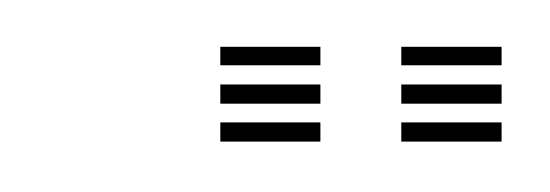

<svg xmlns="http://www.w3.org/2000/svg" viewBox="-20 -704 229 80"><path d="M147.2 -676.8V-684.5H189V-676.8ZM71.8 -645V-653H113.5V-645ZM71.8 -660.8V-668.8H113.5V-660.8ZM71.8 -676.8V-684.5H113.5V-676.8ZM147.2 -645V-653H189V-645ZM147.2 -660.8V-668.8H189V-660.8Z"/></svg>

Font: Big Shoulders Inline Display Thin Light
Style: Regular
Weight: 300
Version: Version 2.002